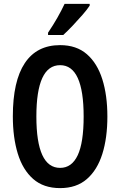

<svg xmlns="http://www.w3.org/2000/svg" viewBox="-20 -957 617 987"><path d="M532 -358Q532 -248 506 -165.5Q480 -83 426.5 -36.5Q373 10 289 10Q204 10 150.5 -37Q97 -84 71.5 -167Q46 -250 46 -359Q46 -540 107.5 -632.5Q169 -725 289 -725Q373 -725 426.5 -678.5Q480 -632 506 -549.5Q532 -467 532 -358ZM167 -358Q167 -94 289 -94Q349 -94 379.5 -159Q410 -224 410 -358Q410 -622 289 -622Q167 -622 167 -358ZM441 -928Q428 -908 404 -880.5Q380 -853 353.5 -825Q327 -797 305 -777H227V-789Q254 -829 275 -866Q296 -903 312 -937H441Z"/></svg>

Font: Noto Sans Ethiopic ExtraCondensed SemiBold
Style: Regular
Weight: 600
Width: 2
Designer: Monotype Design Team
Foundry: Monotype Imaging Inc.
Version: Version 2.102; ttfautohint (v1.8.4.7-5d5b)